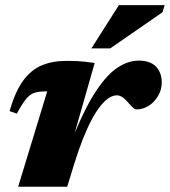

<svg xmlns="http://www.w3.org/2000/svg" viewBox="-20 -710 646 730"><path d="M159.5 -362.5Q157.5 -362.5 155.8 -362.5Q154 -362.5 152 -362.5Q128 -362.5 111.2 -357.2Q94.5 -352 79.5 -334Q64.5 -316 44 -278L16.5 -287.5Q37.5 -361.5 67.8 -403Q98 -444.5 138.8 -461.5Q179.5 -478.5 232.5 -478.5Q255.5 -478.5 272 -477.8Q288.5 -477 304.2 -475.2Q320 -473.5 340 -470.5L261 -194L263.5 -203Q306.5 -306.5 347.2 -367Q388 -427.5 427.8 -453.5Q467.5 -479.5 507.5 -479.5Q551 -479.5 573 -456.8Q595 -434 595 -396.5Q595 -369 581.2 -345.5Q567.5 -322 545.8 -308Q524 -294 499 -294Q493 -294 484.8 -301.5Q476.5 -309 466 -321.5Q455.5 -334 445.2 -340.8Q435 -347.5 424 -347.5Q410 -347.5 394.5 -337.8Q379 -328 362.5 -307.8Q346 -287.5 329.2 -256.2Q312.5 -225 295.2 -181.8Q278 -138.5 261 -83L235.5 0H49ZM327.5 -526 432 -690.5H606L598 -663.5L399 -526Z"/></svg>

Font: Newsreader ExtraBold
Style: Italic
Weight: 800
Italic angle: -17°
Designer: Hugues Gentile
Foundry: Production Type
Version: Version 1.003